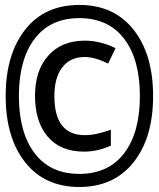

<svg xmlns="http://www.w3.org/2000/svg" viewBox="-20 -744 640 774"><path d="M299.8 -724.1Q439.5 -724.1 518.3 -624.5Q597.2 -524.9 597.2 -356.9Q597.2 -188.5 518.1 -89.4Q439 9.8 299.8 9.8Q160.2 9.8 81.5 -89.6Q2.9 -189 2.9 -356.9Q2.9 -524.4 81.3 -624.3Q159.7 -724.1 299.8 -724.1ZM299.8 -43Q417 -43 480.5 -126.2Q543.9 -209.5 543.9 -356.9Q543.9 -504.4 480.5 -587.6Q417 -670.9 299.8 -670.9Q182.6 -670.9 119.4 -587.4Q56.2 -503.9 56.2 -356.9Q56.2 -210 119.4 -126.5Q182.6 -43 299.8 -43ZM426.8 -221.2V-157.2Q374.5 -132.8 318.8 -132.8Q223.6 -132.8 172.4 -193.1Q121.1 -253.4 121.1 -357.9Q121.1 -460 174.8 -520Q228.5 -580.1 321.8 -580.1Q384.3 -580.1 445.8 -549.8L416 -487.8Q362.3 -514.2 321.8 -514.2Q262.7 -514.2 231 -472.4Q199.2 -430.7 199.2 -356.9Q199.2 -199.2 321.8 -199.2Q367.7 -199.2 426.8 -221.2Z"/></svg>

Font: TypoPRO Noto Mono
Style: Regular
Weight: 400
Designer: Monotype Design Team
Foundry: Monotype Imaging Inc.
Version: Version 1.00